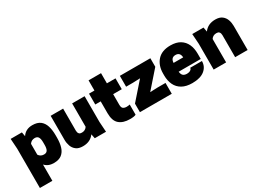

<svg xmlns="http://www.w3.org/2000/svg" viewBox="-28 -1467 3329 2453"><g transform="rotate(-30 1636.5 -240.0)"><path d="M233 200H49V-380L39 -530H205L216 -468Q266 -544 365 -544Q438 -544 480.5 -511.5Q523 -479 541.5 -420.5Q560 -362 560 -285V-245Q560 -169 542 -110.5Q524 -52 481.5 -19Q439 14 365 14Q282 14 233 -40ZM310 -144Q347 -144 362 -169.5Q377 -195 377 -245V-285Q377 -335 362 -360.5Q347 -386 310 -386Q260 -386 233 -345V-185Q260 -144 310 -144Z M794 14Q731 14 695 -14Q659 -42 644 -85Q629 -128 629 -175V-530H813V-205Q813 -193 816.5 -179Q820 -165 831.5 -154.5Q843 -144 869 -144Q919 -144 946 -185V-530H1130V-150L1140 0H974L961 -65Q904 14 794 14Z M1487 14Q1387 14 1331 -34.5Q1275 -83 1275 -195V-370H1195V-530H1275V-680H1459V-530H1586V-370H1459V-215Q1459 -172 1478 -158Q1497 -144 1530 -144Q1542 -144 1556.5 -146Q1571 -148 1576 -150V0Q1554 14 1487 14Z M2110 0H1640V-126L1858 -374L1750 -370H1650V-530H2100V-404L1882 -156L1990 -160H2110Z M2408 14Q2318 14 2259 -19.5Q2200 -53 2171.5 -113Q2143 -173 2143 -250V-280Q2143 -397 2208.5 -470.5Q2274 -544 2402 -544Q2488 -544 2543.5 -510Q2599 -476 2626 -416.5Q2653 -357 2653 -280V-200H2327Q2332 -158 2352 -141Q2372 -124 2409 -124Q2439 -124 2459.5 -137.5Q2480 -151 2480 -170H2653Q2653 -88 2590 -37Q2527 14 2408 14ZM2469 -330Q2465 -406 2398 -406Q2331 -406 2327 -330Z M3229 0H3045V-325Q3045 -337 3041.5 -351Q3038 -365 3026.5 -375.5Q3015 -386 2989 -386Q2939 -386 2912 -345V0H2728V-380L2718 -530H2884L2896 -464Q2954 -544 3064 -544Q3127 -544 3163 -516Q3199 -488 3214 -445Q3229 -402 3229 -355Z"/></g></svg>

Font: Tanohe Sans Black
Style: Regular
Weight: 900
Designer: Village Type and Design LLC & Cristiano Sobral
Foundry: Cooper Hewitt Smithsonian Design Museum
Version: Version 1.00;March 11, 2020;FontCreator 12.0.0.2522 64-bit; 